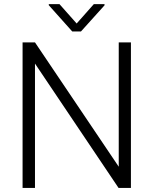

<svg xmlns="http://www.w3.org/2000/svg" viewBox="-20 -918 750 938"><path d="M619.6 -710.9V0H559.1L150.9 -607.4V0H90.3V-710.9H150.9L560.1 -103.5V-710.9ZM270.5 -897.9 354.5 -803.2 438.5 -897.9H490.7V-892.1L375.5 -764.2H333L218.3 -892.6V-897.9Z"/></svg>

Font: Vazirmatn RD UI ExtraLight
Style: Regular
Weight: 200
Designer: Saber Rastikerdar
Foundry: Saber Rastikerdar
Version: Version 33.003